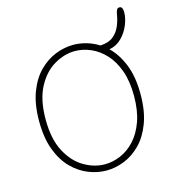

<svg xmlns="http://www.w3.org/2000/svg" viewBox="-112 -836 842 938"><g transform="rotate(-15 309.5 -367.0)"><path d="M312 10.5Q266.5 10.5 221.2 -7.5Q176 -25.5 138.2 -63.5Q100.5 -101.5 77.8 -162Q55 -222.5 55 -307.5Q55 -392.5 77.8 -452.8Q100.5 -513 138.2 -551Q176 -589 221.2 -607Q266.5 -625 312 -625Q344.5 -625 377.2 -615.8Q410 -606.5 440.5 -587.5Q482.5 -589.5 506.2 -609Q530 -628.5 541.8 -657.5Q553.5 -686.5 558 -716.5Q560.5 -729.5 564.5 -736.5Q568.5 -743.5 577.5 -743.5Q587 -743.5 590.8 -735.5Q594.5 -727.5 594.5 -715.5Q594.5 -685 580.5 -650.8Q566.5 -616.5 540.5 -590.5Q514.5 -564.5 478 -558Q518 -520 543 -458Q568 -396 568 -307.5Q568 -222.5 545.2 -162Q522.5 -101.5 485 -63.5Q447.5 -25.5 402.2 -7.5Q357 10.5 312 10.5ZM88 -307.5Q88 -208 121.5 -144.8Q155 -81.5 206.8 -51.2Q258.5 -21 312 -21Q352 -21 391.5 -37.8Q431 -54.5 463.5 -89.5Q496 -124.5 515.5 -178.8Q535 -233 535 -307.5Q535 -382 515.5 -436Q496 -490 463.5 -524.8Q431 -559.5 391.5 -576.5Q352 -593.5 312 -593.5Q258.5 -593.5 206.8 -563.2Q155 -533 121.5 -469.8Q88 -406.5 88 -307.5Z"/></g></svg>

Font: Sono Monospace ExtraLight
Style: Regular
Weight: 250
Version: Version 2.112